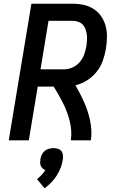

<svg xmlns="http://www.w3.org/2000/svg" viewBox="-20 -755 640 1033"><path d="M27 0 149 -735H371Q402 -735 431 -728.5Q460 -722 484 -706.5Q508 -691 524.5 -667Q541 -643 548.5 -614.5Q556 -586 555.5 -555.5Q555 -525 550 -494Q545 -462 533.5 -429.5Q522 -397 500.5 -369.5Q479 -342 449 -323Q419 -304 386 -296Q399 -274 410.5 -251.5Q422 -229 432.5 -205.5Q443 -182 451 -157.5Q459 -133 464.5 -107Q470 -81 471.5 -54Q473 -27 469 0H361Q365 -27 363 -54Q361 -81 354.5 -106Q348 -131 339 -155Q330 -179 318.5 -201.5Q307 -224 294.5 -246Q282 -268 269 -289H183L135 0ZM324 -382Q347 -382 370 -392Q393 -402 409 -421Q425 -440 433 -462.5Q441 -485 445 -508Q447 -523 448 -539Q449 -555 447 -569.5Q445 -584 440 -598Q435 -612 425 -622.5Q415 -633 400.5 -638Q386 -643 371 -643H241L198 -382ZM220 258 179 209Q192 199 203.5 186.5Q215 174 224 160Q215 157 209 151Q203 145 199.5 137.5Q196 130 196 121Q196 112 197 103Q199 90 204.5 78Q210 66 220 57.5Q230 49 243 45.5Q256 42 268 42Q280 42 291.5 45.5Q303 49 310 57.5Q317 66 318.5 78Q320 90 318 103Q315 125 306.5 147Q298 169 285.5 189Q273 209 256 226.5Q239 244 220 258Z"/></svg>

Font: Iosevka Curly SmBdExObl
Style: Regular
Weight: 600
Width: 7
Italic angle: -9°
Monospace: yes
Designer: Belleve Invis
Foundry: Belleve Invis
Version: Version 11.1.0; ttfautohint (v1.8.3)